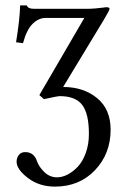

<svg xmlns="http://www.w3.org/2000/svg" viewBox="-20 -462 456 717"><path d="M127 -106.9 144 -91.8C178.5 -99.3 198.2 -103 203.1 -103C242.2 -103 270.1 -92.1 286.9 -70.3C303.6 -48.5 312 -12.4 312 38.1C312 63.8 308.2 87.3 300.5 108.6C292.9 130 283 147.1 271 159.9C259 172.8 246.2 182.7 232.7 189.7C219.2 196.7 205.9 200.2 192.9 200.2C175 200.2 159.3 193.7 145.8 180.7C132.2 167.6 123 154.1 118.2 140.1C110.7 117.4 96 106 74.2 106C63.8 106 55.8 109.5 50.3 116.7C44.8 123.9 42 132.3 42 142.1C42 161 56.1 181.2 84.2 202.6C112.4 224.1 146 234.9 185.1 234.9C245.9 234.9 295.8 214.4 334.7 173.6C373.6 132.7 393.1 82.2 393.1 22C393.1 -28.8 376.2 -68 342.5 -95.7C308.8 -123.4 266.6 -137.2 215.8 -137.2L367.2 -387.2C381.8 -411.6 389.2 -425.6 389.2 -429.2C389.2 -433.1 384.8 -435.1 376 -435.1L365.2 -433.6C357.7 -432.6 348.6 -431.6 337.9 -430.7C327.1 -429.7 317.5 -429.2 309.1 -429.2H106C91.6 -429.2 83 -433.4 80.1 -441.9H55.2C54.5 -408.7 49.5 -362.8 40 -304.2L65.9 -300.8C75 -334.6 87.1 -358.8 102.1 -373.3C117 -387.8 133 -395 149.9 -395H294.9Z"/></svg>

Font: Linux Biolinum G
Style: Bold
Weight: 700
Designer: Philipp H. Poll
Foundry: Philipp H. Poll
Version: Version 1.1.0